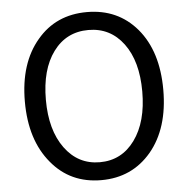

<svg xmlns="http://www.w3.org/2000/svg" viewBox="-53 -800 849 865"><g transform="rotate(-5 371.0 -367.0)"><path d="M371 13Q231 13 146 -90Q58 -195 58 -369Q58 -543 146 -646Q231 -747 371 -747Q511 -747 597 -646Q684 -543 684 -368.5Q684 -194 597 -90Q510 13 371 13ZM371 -68Q470 -68 529.5 -150Q589 -232 589 -369Q589 -506 529.5 -586Q470 -666 371 -666Q271 -666 212 -586Q153 -506 153 -369Q153 -232 213 -150Q273 -68 371 -68Z"/></g></svg>

Font: GenSenRounded TW R
Style: Regular
Weight: 400
Version: Version 1.501;PS 1;hotconv 16.6.51;makeotf.lib2.5.65220